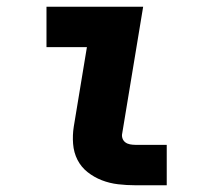

<svg xmlns="http://www.w3.org/2000/svg" viewBox="-20 -550 640 570"><path d="M382 0Q356 0 330.5 -3Q305 -6 282 -15Q259 -24 240 -39Q221 -54 210 -75.5Q199 -97 197 -123Q195 -149 199 -174L238 -410H118V-530H405L343 -155Q341 -147 343.5 -139.5Q346 -132 352 -127.5Q358 -123 366 -121.5Q374 -120 382 -120H475V0Z"/></svg>

Font: Iosevka Slab HvExObl
Style: Regular
Weight: 900
Width: 7
Italic angle: -9°
Monospace: yes
Designer: Belleve Invis
Foundry: Belleve Invis
Version: Version 11.1.1; ttfautohint (v1.8.3)